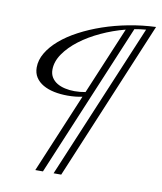

<svg xmlns="http://www.w3.org/2000/svg" viewBox="-78 -745 681 809"><g transform="rotate(10 262.0 -341.0)"><path d="M238.8 0H206.1L484.9 -663.6Q472.7 -662.6 460.7 -661.1Q448.7 -659.7 436 -657.2L160.6 0H127.9L270 -338.9Q241.7 -332.5 207 -332.5Q176.3 -332.5 149.2 -338.1Q122.1 -343.8 101.8 -355.5Q81.5 -367.2 70.1 -385Q58.6 -402.8 58.6 -427.2Q58.6 -459 76.7 -489.5Q94.7 -520 126.7 -547.6Q158.7 -575.2 202.9 -598.6Q247.1 -622.1 298.8 -639.9Q350.6 -657.7 408 -668.7Q465.3 -679.7 524.4 -682.1ZM232.4 -356Q256.3 -356 279.3 -360.4L400.4 -648.9Q347.7 -635.3 298.1 -612.3Q248.5 -589.4 210.2 -560.3Q171.9 -531.2 148.7 -497.6Q125.5 -463.9 125.5 -429.2Q125.5 -410.2 134.3 -396.2Q143.1 -382.3 157.7 -373.5Q172.4 -364.7 191.7 -360.4Q210.9 -356 232.4 -356Z"/></g></svg>

Font: Dynalight
Style: Regular
Weight: 400
Version: Version 1.000